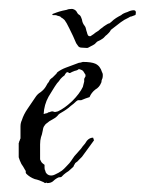

<svg xmlns="http://www.w3.org/2000/svg" viewBox="-20 -408 325 431"><path d="M141 -388Q144 -388 145.5 -387Q147 -386 148 -386Q152 -383 153 -380Q155 -376 159 -374Q162 -371 164 -364Q165 -356 170 -350Q172 -348 173 -343Q174 -338 175 -336Q177 -327 180 -327Q183 -326 185 -328L191 -332Q193 -334 195.5 -335.5Q198 -337 201 -339Q205 -343 211 -347Q213 -349 215 -350Q217 -351 218 -352L223 -355Q226 -355 230 -359Q235 -364 240.5 -367.5Q246 -371 252 -374Q256 -378 266 -381Q274 -385 280 -385Q285 -385 285 -380Q285 -374 283 -374L275 -371Q273 -371 271.5 -370Q270 -369 268 -368Q259 -364 251 -358L229 -341Q227 -337 224.5 -334.5Q222 -332 220 -330Q217 -328 215 -325.5Q213 -323 210 -321Q204 -317 201 -316Q198 -315 195.5 -312Q193 -309 191 -308L178 -301Q177 -300 172.5 -300.5Q168 -301 164 -301Q158 -301 155.5 -304.5Q153 -308 151 -311Q149 -315 147.5 -319Q146 -323 144 -327Q142 -331 135.5 -344.5Q129 -358 125 -363Q123 -365 121 -366.5Q119 -368 117 -369Q116 -371 113.5 -371.5Q111 -372 108 -373Q107 -374 104 -374Q101 -374 99 -374Q97 -374 97.5 -375.5Q98 -377 99 -377Q104 -379 107 -380Q110 -381 113 -382Q116 -383 120.5 -384Q125 -385 130 -386Q134 -388 141 -388ZM82 3Q80 3 78 1Q74 -1 68.5 -3Q63 -5 58 -6Q47 -10 39 -18Q37 -21 38 -22Q38 -25 36 -27Q34 -31 32 -34Q30 -37 28 -40Q24 -48 22 -55V-87Q23 -88 23 -89.5Q23 -91 24 -92Q25 -94 25 -95Q25 -96 26 -97V-124Q26 -132 29 -138Q33 -151 42 -164L59 -189Q64 -197 71 -201Q79 -207 83 -214Q84 -216 85 -217.5Q86 -219 87 -221Q89 -223 90 -225Q91 -227 92 -229Q96 -233 98 -234L107 -243Q107 -244 109 -246Q117 -252 127.5 -256Q138 -260 149 -264L157 -267Q160 -267 166 -269Q185 -269 194 -265Q205 -260 209 -246Q212 -242 210 -232Q209 -231 209 -230Q209 -229 208 -227Q208 -223 207 -222Q203 -212 194 -207Q185 -200 181 -190L172 -187L162 -183H155Q152 -182 145 -175Q141 -172 138.5 -170Q136 -168 134 -166Q131 -164 128.5 -162Q126 -160 124 -159L114 -153Q111 -151 109 -148Q105 -144 103 -143Q101 -142 98 -140Q95 -138 91 -136Q81 -129 80 -126Q77 -123 76 -115Q75 -110 74 -106Q73 -102 72 -100Q71 -96 70.5 -92.5Q70 -89 70 -84V-51Q70 -49 71 -48L73 -44L76 -41L80 -38V-31Q80 -27 82 -24Q82 -21 85 -18Q89 -14 95 -14Q97 -14 99 -14.5Q101 -15 103 -16Q112 -20 119 -25Q124 -29 128 -33.5Q132 -38 136 -42Q140 -47 143.5 -52.5Q147 -58 151 -62L159 -71Q162 -74 166 -80Q171 -85 175 -92Q181 -99 189 -99Q191 -93 191 -93L164 -56L157 -49Q155 -46 149 -42Q147 -38 146 -37Q146 -35 144 -33L134 -24Q131 -22 128 -20Q125 -18 123 -16L118 -11Q117 -10 112 -10Q105 -7 100 -2Q95 3 86 3Q84 1 82 3ZM78 -152Q84 -154 86 -154Q88 -156 89.5 -156Q91 -156 93 -157Q98 -159 101 -157Q104 -156 110 -158Q125 -165 142 -181Q159 -198 166 -213L169 -225V-231Q169 -231 171 -235Q172 -235 172 -240L167 -248Q165 -251 157 -253Q154 -250 148 -249Q140 -246 139 -245Q136 -243 134 -245Q131 -247 129 -245Q126 -242 125 -239Q122 -237 120 -235Q118 -233 116 -231Q112 -225 108 -221Q103 -214 98.5 -206.5Q94 -199 89 -191Q79 -173 78 -152Z"/></svg>

Font: Estonia
Style: Regular
Weight: 400
Designer: Robert E. Leuschke
Foundry: Robert E. Leuschke
Version: Version 1.014; ttfautohint (v1.8.3)